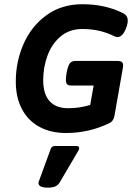

<svg xmlns="http://www.w3.org/2000/svg" viewBox="-20 -610 640 896"><path d="M555.7 -547.9Q576.2 -536.6 576.2 -513.7Q576.2 -499 568.4 -478.5Q551.8 -437 528.3 -437Q521 -437 514.6 -440.4Q479.5 -458 442.9 -466.3Q406.2 -474.6 363.8 -474.6Q304.2 -474.6 263.2 -440.2Q222.2 -405.8 201.9 -351.1Q181.6 -296.4 181.6 -235.8Q181.6 -171.4 211.2 -138.2Q240.7 -105 298.3 -105Q350.6 -105 400.9 -120.1L417 -210.9H311.5Q298.8 -210.9 293.2 -216.8Q287.6 -222.7 287.6 -238.3Q287.6 -250 290.5 -268.1Q296.4 -301.8 305.4 -313.7Q314.5 -325.7 331.5 -325.7H528.3Q542 -325.7 548.3 -320.8Q554.7 -315.9 554.7 -305.2Q554.7 -302.7 553.7 -294.9L514.2 -69.8Q509.3 -44.4 491.7 -36.1Q396.5 10.7 288.1 10.7Q216.8 10.7 163.8 -18.1Q110.8 -46.9 82.3 -101.1Q53.7 -155.3 53.7 -229.5Q53.7 -321.8 89.8 -404.5Q126 -487.3 196.5 -538.8Q267.1 -590.3 364.7 -590.3Q471.7 -590.3 555.7 -547.9ZM349.6 82Q349.6 86.9 346.2 92.3L258.3 241.7Q251 253.9 238.3 259.8Q225.6 265.6 204.1 265.6Q159.7 265.6 159.7 244.6Q159.7 240.2 162.1 233.9L216.8 84.5Q218.8 78.1 224.4 74.7Q230 71.3 236.8 71.3H337.4Q343.3 71.3 346.4 74.2Q349.6 77.1 349.6 82Z"/></svg>

Font: Courier Prime Sans
Style: Bold Italic
Weight: 700
Italic angle: -10°
Designer: Alan Dague-Greene
Foundry: Quote-Unquote Apps
Version: Version 3.020